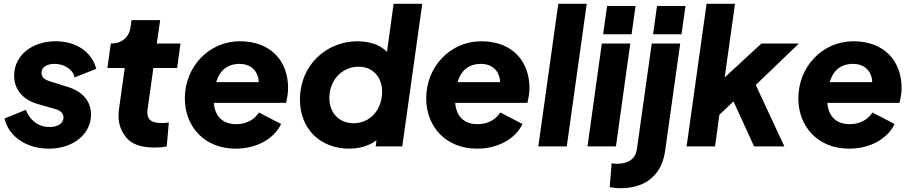

<svg xmlns="http://www.w3.org/2000/svg" viewBox="-20 -777 4835 1019"><path d="M239 12C371 12 463 -67 463 -169C463 -240 419 -292 336 -317L252 -343C228 -350 200 -361 200 -390C200 -421 229 -438 270 -438C319 -438 367 -410 376 -366L491 -412C466 -503 384 -558 275 -558C149 -558 55 -482 55 -376C55 -303 100 -248 180 -225L271 -199C290 -194 317 -183 317 -154C317 -126 292 -103 243 -103C184 -103 140 -137 117 -194L4 -148C26 -52 121 12 239 12Z M798 6C818 6 845 5 865 0L876 -127C859 -124 849 -124 837 -124C773 -124 762 -152 762 -182C762 -189 763 -196 764 -203L794 -416H920L938 -546H812L830 -670H678L673 -634C665 -578 626 -546 570 -546H568L550 -416H642L612 -201C610 -188 609 -175 609 -163C609 -116 624 -77 653 -44C682 -11 731 6 798 6Z M1231 12C1340 12 1434 -39 1472 -119L1354 -180C1331 -143 1289 -118 1234 -118C1183 -118 1147 -138 1128 -178C1121 -193 1116 -211 1115 -231H1498C1505 -260 1509 -285 1509 -310C1509 -451 1419 -558 1253 -558C1088 -558 961 -422 961 -255C961 -106 1064 12 1231 12ZM1127 -341 1128 -343C1145 -400 1184 -438 1252 -438C1304 -438 1339 -410 1350 -366C1352 -358 1353 -350 1353 -341Z M1834 12C1871 12 1907 5 1940 -10C1954 -16 1967 -24 1978 -33L1974 0H2115L2221 -757H2069L2034 -502C2021 -515 2005 -526 1987 -535C1956 -550 1919 -558 1878 -558C1715 -558 1572 -435 1572 -247C1572 -95 1678 12 1834 12ZM1856 -123C1780 -123 1728 -178 1728 -256C1728 -351 1794 -423 1884 -423C1959 -423 2008 -367 2008 -291C2008 -197 1947 -123 1856 -123Z M2512 12C2621 12 2715 -39 2753 -119L2635 -180C2612 -143 2570 -118 2515 -118C2464 -118 2428 -138 2409 -178C2402 -193 2397 -211 2396 -231H2779C2786 -260 2790 -285 2790 -310C2790 -451 2700 -558 2534 -558C2369 -558 2242 -422 2242 -255C2242 -106 2345 12 2512 12ZM2408 -341 2409 -343C2426 -400 2465 -438 2533 -438C2585 -438 2620 -410 2631 -366C2633 -358 2634 -350 2634 -341Z M2988 0 3094 -757H2943L2837 0Z M3332 -595 3353 -745H3202L3181 -595ZM3249 0 3325 -546H3174L3098 0Z M3597 -595 3618 -745H3467L3446 -595ZM3273 222C3405 222 3492 153 3510 24L3590 -546H3439L3360 16C3353 64 3317 92 3256 92C3248 92 3237 91 3226 90L3216 216C3229 219 3249 222 3273 222Z M3775 0 3798 -168 3873 -239 3982 0H4143L3991 -326L4220 -546H4021L3826 -366L3881 -757H3730L3624 0Z M4487 12C4596 12 4690 -39 4728 -119L4610 -180C4587 -143 4545 -118 4490 -118C4439 -118 4403 -138 4384 -178C4377 -193 4372 -211 4371 -231H4754C4761 -260 4765 -285 4765 -310C4765 -451 4675 -558 4509 -558C4344 -558 4217 -422 4217 -255C4217 -106 4320 12 4487 12ZM4383 -341 4384 -343C4401 -400 4440 -438 4508 -438C4560 -438 4595 -410 4606 -366C4608 -358 4609 -350 4609 -341Z"/></svg>

Font: Plus Jakarta Sans ExtraBold
Style: Italic
Weight: 800
Italic angle: -8°
Designer: Gumpita Rahayu
Foundry: Tokotype
Version: Version 2.071;gftools[0.9.30]